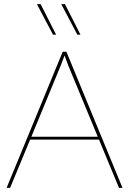

<svg xmlns="http://www.w3.org/2000/svg" viewBox="-20 -911 626 931"><path d="M252 -743H237L159 -891H177ZM370 -743H355L277 -891H295ZM557 0 460 -234H126L29 0H12L284 -660H302L574 0ZM132 -248H454L310 -596L293 -642L276 -597Z"/></svg>

Font: Elaine Sans Thin
Style: Regular
Weight: 250
Designer: Wei Huang
Foundry: Wei Huang
Version: Version 2.001;December 24, 2019;FontCreator 12.0.0.2547 64-b